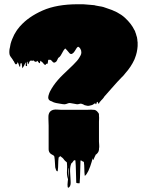

<svg xmlns="http://www.w3.org/2000/svg" viewBox="-20 -730 693 904"><path d="M628 -531V-513Q626 -483 616 -458L613 -450Q597 -415 570 -385Q569 -384 568 -382.5Q567 -381 566 -380Q562 -376 561 -374L552 -365Q549 -362 543.5 -356Q538 -350 533 -345Q520 -331 504 -312.5Q488 -294 471 -275Q470 -274 469.5 -273Q469 -272 468 -270Q465 -266 462 -263Q459 -260 456 -257Q458 -259 454.5 -255Q451 -251 452 -252Q450 -251 448 -247Q447 -246 446.5 -243.5Q446 -241 444 -242Q443 -243 442.5 -244Q442 -245 441 -246Q441 -251 439.5 -250.5Q438 -250 438 -250Q437 -250 437 -249.5Q437 -249 436 -249Q435 -247 434.5 -244Q434 -241 432 -239Q431 -238 430.5 -240.5Q430 -243 428 -243Q426 -244 424 -242Q422 -240 420 -239Q416 -236 410 -234.5Q404 -233 399 -232Q394 -231 388.5 -232.5Q383 -234 378 -235Q375 -237 372 -238.5Q369 -240 365 -241Q361 -243 354.5 -241Q348 -239 343 -239Q335 -240 326.5 -242Q318 -244 309 -245Q303 -245 297.5 -242.5Q292 -240 285 -239Q281 -239 276.5 -239.5Q272 -240 267 -241Q255 -243 244 -245Q233 -247 223 -253Q207 -257 207 -271Q207 -276 208 -279Q208 -280 208.5 -280.5Q209 -281 209 -282Q211 -290 215 -298.5Q219 -307 223 -313L232 -327Q251 -354 276 -378Q301 -402 324 -424Q329 -429 333.5 -434Q338 -439 342 -443Q345 -447 348 -450.5Q351 -454 353 -458Q360 -469 362 -475.5Q364 -482 362 -492Q361 -495 359 -499Q358 -500 356 -504L355 -505Q352 -508 348 -510Q346 -510 341 -504Q336 -497 332 -489.5Q328 -482 320 -477Q312 -473 306 -481Q300 -489 295 -494L287 -502L282 -496Q279 -493 277 -488Q276 -488 276 -487.5Q276 -487 276 -487Q275 -486 275 -485Q275 -484 274.5 -484Q274 -484 274 -483Q270 -476 266 -469Q262 -462 254 -457Q251 -452 248.5 -445.5Q246 -439 239 -436Q232 -433 226.5 -440.5Q221 -448 215 -449Q213 -449 211 -448Q210 -448 209 -448.5Q208 -449 207 -448Q205 -436 205 -434Q204 -433 204 -431.5Q204 -430 202 -429Q201 -429 200.5 -429.5Q200 -430 199 -430Q196 -429 196 -426.5Q196 -424 191 -425Q187 -427 184.5 -431Q182 -435 179 -437Q179 -437 176.5 -439Q174 -441 173 -442Q172 -442 172 -442.5Q172 -443 172 -443Q171 -443 171 -443.5Q171 -444 170 -444Q169 -442 169 -439Q169 -436 168 -433Q167 -432 166 -433Q165 -434 164 -434Q163 -435 162 -436Q161 -437 160 -438Q158 -440 156 -444Q153 -439 148 -439Q145 -439 142 -441.5Q139 -444 137 -446Q137 -446 137 -445.5Q137 -445 136 -445Q136 -444 131.5 -444Q127 -444 125 -445L120 -442Q119 -440 118.5 -438Q118 -436 116 -434Q115 -433 114.5 -430Q114 -427 112 -428Q110 -430 110 -435.5Q110 -441 108 -439Q105 -435 107 -426.5Q109 -418 104 -419Q100 -419 101 -425Q102 -431 101 -437Q98 -429 93 -420Q91 -418 89 -414Q88 -413 86.5 -410.5Q85 -408 85 -409Q84 -415 83.5 -421Q83 -427 82 -433Q82 -432 81.5 -432Q81 -432 81 -432Q77 -432 77 -432Q75 -428 75.5 -422.5Q76 -417 73 -415Q72 -415 68.5 -425.5Q65 -436 63 -437Q62 -437 62 -434.5Q62 -432 60 -430Q56 -425 53 -428Q50 -431 48.5 -434.5Q47 -438 45 -442Q43 -442 42.5 -444.5Q42 -447 41 -448Q38 -451 36 -455Q33 -459 31 -461.5Q29 -464 27 -468Q22 -478 25 -500Q25 -502 26 -503Q27 -508 28 -513.5Q29 -519 30 -524Q33 -535 37.5 -546Q42 -557 47 -567Q52 -576 57.5 -584.5Q63 -593 70 -601Q72 -603 73 -605Q74 -607 76 -608Q114 -651 180.5 -680.5Q247 -710 347 -710H371Q381 -709 390 -708.5Q399 -708 408 -707Q413 -706 419 -706Q425 -706 430 -704L446 -701Q460 -699 466.5 -697Q473 -695 481 -692Q537 -675 568 -646.5Q599 -618 613 -588Q615 -586 616 -582.5Q617 -579 618 -576L620 -571L623 -560Q624 -559 624 -557.5Q624 -556 625 -554Q625 -550 626 -547Q626 -549 626.5 -544.5Q627 -540 627 -537Q628 -535 628 -531ZM446 -29V-24Q444 -14 439 -9Q438 -8 437 -7Q436 -6 434 -4Q433 -3 432 -2.5Q431 -2 430 -1Q429 0 429 2Q429 4 427 6L419 24Q417 22 417 15Q415 19 414 24Q413 29 411 34Q408 44 404.5 54Q401 64 396 75Q393 79 390.5 84.5Q388 90 383 95Q379 99 379 97Q377 81 377 65Q377 49 375 33Q375 31 373.5 31.5Q372 32 371 31Q369 30 367 28.5Q365 27 363 26Q359 26 359 26Q358 48 357.5 78.5Q357 109 355 132Q355 133 351 133Q350 133 345 132.5Q340 132 339 130Q338 107 337.5 77Q337 47 335 25Q335 25 331 25Q330 24 329 24Q328 26 325 29Q321 36 316 39Q309 54 310 78Q311 102 312.5 122.5Q314 143 307 150Q300 158 298.5 149.5Q297 141 299 124.5Q301 108 303 90.5Q305 73 303 63Q302 57 301.5 65.5Q301 74 301 86.5Q301 99 301 107.5Q301 116 299 110Q294 92 295.5 73Q297 54 295 35L290 30Q289 30 289 29.5Q289 29 288 29Q285 26 282.5 23Q280 20 278 17Q276 15 274 13Q272 11 270 10Q270 10 267 7.5Q264 5 263 5Q262 5 261.5 6.5Q261 8 260 9Q259 10 257.5 10.5Q256 11 256 12Q254 27 254 42.5Q254 58 252 73Q252 78 248 76Q245 75 242.5 66.5Q240 58 240 58Q239 46 238.5 33.5Q238 21 236 8Q236 7 235.5 6.5Q235 6 235 5Q232 2 231 1Q227 -3 231 0.5Q235 4 227 -1Q223 -3 220 -5Q209 -13 209 -27V-105Q209 -122 209 -138.5Q209 -155 208 -171V-181Q208 -193 214 -202Q215 -204 216.5 -205Q218 -206 219 -207Q223 -211 231 -213Q240 -215 250 -214Q260 -213 268 -213H389Q395 -213 403 -213.5Q411 -214 418 -213Q425 -213 428 -212Q437 -208 442 -200Q446 -196 446 -191Q446 -186 446 -184Q447 -177 446.5 -170Q446 -163 446 -157V-63Q446 -56 447 -47Q448 -38 446 -29Z"/></svg>

Font: Rubik Wet Paint
Style: Regular
Weight: 400
Designer: Hubert and Fischer, NaN
Foundry: Hubert and Fischer, NaN
Version: Version 2.200